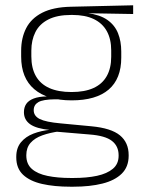

<svg xmlns="http://www.w3.org/2000/svg" viewBox="-20 -520 540 726"><path d="M251 -140.5Q159 -140.5 109.5 -182.8Q60 -225 60 -306V-328Q60 -376.5 79 -413.5Q98 -450.5 139.5 -471.8Q181 -493 247.5 -494.5L483.5 -500V-467L310 -470V-470.5Q357.5 -464.5 385.8 -444.8Q414 -425 426.2 -394.5Q438.5 -364 438.5 -325V-302Q438.5 -222 390.8 -181.2Q343 -140.5 251 -140.5ZM248 153H257.5Q308.5 153 346.8 144.8Q385 136.5 406.8 118.2Q428.5 100 428.5 69V67Q428.5 32.5 403.2 12.8Q378 -7 318.5 -11.5L187.5 -22.5L206 -23.5Q168.5 -18.5 140 -8.2Q111.5 2 95.5 20.2Q79.5 38.5 79.5 66.5V68Q79.5 100.5 100.8 119Q122 137.5 160 145.2Q198 153 248 153ZM246.5 186Q185 186 139 175.5Q93 165 67.2 140.8Q41.5 116.5 41.5 75V73Q41.5 39.5 59.2 18Q77 -3.5 106.5 -14.8Q136 -26 171 -29.5L170 -28.5Q117.5 -33.5 94 -50.2Q70.5 -67 70.5 -95.5V-96Q70.5 -114 79.2 -127Q88 -140 107.5 -147.5Q127 -155 158 -155.5V-163L226 -144L187.5 -144.5Q142.5 -144 125 -133.8Q107.5 -123.5 107.5 -103.5V-103Q107.5 -81.5 130.2 -70Q153 -58.5 209 -53.5L325.5 -42.5Q400.5 -35.5 433.5 -8.2Q466.5 19 466.5 66.5V69Q466.5 111 440.2 136.8Q414 162.5 367 174.2Q320 186 257 186ZM250.5 -172Q300 -172 333.2 -187Q366.5 -202 383.5 -232Q400.5 -262 400.5 -305.5V-329.5Q400.5 -372 384 -402Q367.5 -432 334.8 -447.8Q302 -463.5 253.5 -463.5H249.5Q196 -463.5 162.5 -446.2Q129 -429 113.8 -398.5Q98.5 -368 98.5 -328.5V-307Q98.5 -262.5 115.5 -232.5Q132.5 -202.5 166.2 -187.2Q200 -172 250.5 -172Z"/></svg>

Font: Anek Bangla ExtraLight
Style: Regular
Weight: 250
Designer: Sulekha Rajkumar (Bangla), Yesha Goshar (Latin)
Foundry: Ek Type
Version: Version 1.003